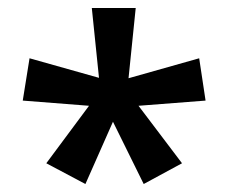

<svg xmlns="http://www.w3.org/2000/svg" viewBox="-20 -906 572 481"><path d="M320 -886 302 -710 479 -760 495 -654 327 -641 436 -497 340 -445 263 -601 194 -445 96 -497 203 -641 37 -654 54 -760 228 -711 210 -886Z"/></svg>

Font: Noto Sans Kannada UI Condensed SemiBold
Style: Regular
Weight: 600
Width: 3
Designer: Jelle Bosma - Monotype Design Team
Foundry: Monotype Imaging Inc.
Version: Version 2.005; ttfautohint (v1.8.4.7-5d5b)